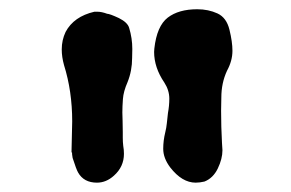

<svg xmlns="http://www.w3.org/2000/svg" viewBox="-20 -722 626 413"><path d="M400.9 -329.1Q371.6 -329.1 346.2 -361.8Q331.1 -381.8 331.1 -401.9Q331.1 -419.4 335.4 -437Q337.9 -446.8 338.9 -457Q339.8 -467.3 341.3 -479Q344.2 -494.6 344.2 -509.8Q344.2 -527.8 333.5 -544.4Q311.5 -576.7 311.5 -610.4L312 -617.7Q317.4 -666 340.8 -684.1Q364.3 -702.1 404.3 -702.1Q428.2 -702.1 447.8 -693.1Q467.3 -684.1 473.6 -658Q480 -631.8 480 -612.8Q480 -591.3 468.3 -569.8Q456.1 -543.5 456.1 -512.2L455.6 -483.9Q455.6 -449.2 457.5 -414.6L458.5 -398.9Q458.5 -380.4 448.5 -359.6Q438.5 -338.9 419.9 -331.5Q409.7 -329.1 400.9 -329.1ZM188.5 -329.1Q160.2 -329.1 147.9 -351.1Q144 -357.9 136.2 -382.3Q134.8 -389.6 134.8 -396.5V-394H133.8L134.8 -438.5L135.3 -460.9Q135.3 -525.9 117.7 -582Q112.8 -599.6 112.8 -615.7Q112.8 -635.7 121.1 -653.3Q138.7 -686.5 183.1 -696.8H189Q198.7 -696.8 210.4 -692.4Q215.8 -692.4 235.8 -683.1Q254.4 -673.8 257.8 -662.1Q264.6 -639.6 264.6 -616.7L264.2 -597.2Q264.2 -569.8 254.4 -545.4Q245.6 -525.4 244.4 -509Q243.2 -492.7 243.2 -480L243.7 -462.4L244.1 -438V-425.8Q244.1 -416.5 245.1 -408.2Q246.6 -399.9 246.6 -391.1Q246.6 -363.3 225.1 -344.2Q208.5 -329.1 188.5 -329.1Z"/></svg>

Font: X Typewriter
Style: Bold
Weight: 700
Designer: GGBot
Version: 0.10